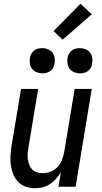

<svg xmlns="http://www.w3.org/2000/svg" viewBox="-20 -993 540 1021"><path d="M167 8Q141 8 116.5 -0.5Q92 -9 75.5 -26.5Q59 -44 50 -67.5Q41 -91 37.5 -116Q34 -141 36 -167.5Q38 -194 42 -221L92 -520H183L131 -207Q128 -192 127 -176.5Q126 -161 128 -146Q130 -131 135.5 -117Q141 -103 150.5 -92.5Q160 -82 175 -77Q190 -72 205 -72Q226 -72 247 -79.5Q268 -87 284 -103Q300 -119 308.5 -140Q317 -161 321 -182L377 -520H468L382 0H291L304 -79Q294 -61 279.5 -44Q265 -27 247 -15Q229 -3 208 2.5Q187 8 167 8ZM405 -603Q389 -603 374.5 -609Q360 -615 350.5 -627Q341 -639 339 -654.5Q337 -670 339 -686Q341 -697 347 -707.5Q353 -718 362.5 -725Q372 -732 383 -734.5Q394 -737 405 -737Q421 -737 435.5 -731Q450 -725 459 -713Q468 -701 470.5 -685.5Q473 -670 470 -654Q468 -643 462.5 -632.5Q457 -622 447 -615Q437 -608 426.5 -605.5Q416 -603 405 -603ZM205 -603Q189 -603 174.5 -609Q160 -615 150.5 -627Q141 -639 139 -654.5Q137 -670 139 -686Q141 -697 147 -707.5Q153 -718 162.5 -725Q172 -732 183 -734.5Q194 -737 205 -737Q221 -737 235.5 -731Q250 -725 259 -713Q268 -701 270.5 -685.5Q273 -670 270 -654Q268 -643 262.5 -632.5Q257 -622 247 -615Q237 -608 226.5 -605.5Q216 -603 205 -603ZM313 -782 265 -828 408 -973 468 -917Z"/></svg>

Font: Iosevka Medium Oblique
Style: Regular
Weight: 500
Italic angle: -9°
Monospace: yes
Designer: Belleve Invis
Foundry: Belleve Invis
Version: Version 32.5.0; ttfautohint (v1.8.4)